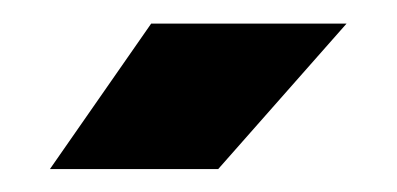

<svg xmlns="http://www.w3.org/2000/svg" viewBox="-20 -743 341 165"><path d="M167.5 -597.7 277.8 -722.7H109.9L22.9 -597.7Z"/></svg>

Font: Giphurs ExtraBold
Style: Regular
Weight: 800
Version: Version 1.000